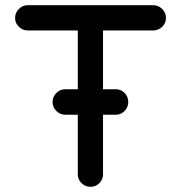

<svg xmlns="http://www.w3.org/2000/svg" viewBox="-20 -712 658 738"><path d="M376 -271V-42Q376 -22 362 -8Q348 6 328 6Q308 6 293.5 -8Q279 -22 279 -42V-271H231Q211 -271 196.5 -285.5Q182 -300 182 -320Q182 -340 196.5 -354.5Q211 -369 231 -369H279V-595H86Q67 -595 52.5 -609Q38 -623 38 -643Q38 -663 52.5 -677.5Q67 -692 86 -692H569Q589 -692 603.5 -677.5Q618 -663 618 -643Q618 -623 603.5 -609Q589 -595 569 -595H376V-369H425Q445 -369 459 -354.5Q473 -340 473 -320Q473 -300 459 -285.5Q445 -271 425 -271Z"/></svg>

Font: Bad Comic
Style: Regular
Weight: 400
Designer: GGBotNet
Foundry: f0n7
Version: 0.9